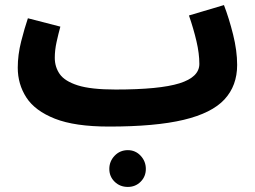

<svg xmlns="http://www.w3.org/2000/svg" viewBox="-20 -478 1006 757"><path d="M410 21Q275 21 196.5 -10Q118 -41 84 -93.5Q50 -146 50 -211Q50 -262 63.5 -315Q77 -368 90 -406L218 -373Q210 -344 203 -312Q196 -280 196 -250Q196 -214 215.5 -186Q235 -158 286.5 -141.5Q338 -125 436 -125Q609 -125 687.5 -149.5Q766 -174 766 -226Q766 -267 754.5 -316Q743 -365 725 -417L863 -458Q883 -406 899 -342Q915 -278 915 -222Q915 -140 865 -86Q815 -32 704 -5.5Q593 21 410 21ZM484 259Q453 259 432 238.5Q411 218 411 188Q411 158 432 136Q453 114 484 114Q514 114 534.5 136Q555 158 555 188Q555 218 534.5 238.5Q514 259 484 259Z"/></svg>

Font: Noto Sans Arabic Cond ExtBd
Style: Regular
Weight: 800
Width: 3
Designer: Monotype Design Team, Nadine Chahine, Nizar Qandah and Khaled Hosny
Foundry: Monotype Imaging Inc.
Version: Version 2.012; ttfautohint (v1.8.4.7-5d5b)